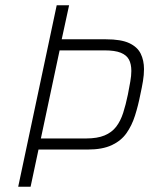

<svg xmlns="http://www.w3.org/2000/svg" viewBox="-20 -708 566 728"><path d="M49 0 195 -688H242L214 -559H382Q439 -559 470 -544.5Q501 -530 513.5 -504.5Q526 -479 526 -446Q526 -424 522 -400Q518 -376 512 -349Q504 -308 492 -270Q480 -232 459.5 -203Q439 -174 403.5 -157.5Q368 -141 313 -141H126L96 0ZM135 -183H306Q349 -183 376.5 -194.5Q404 -206 420.5 -227.5Q437 -249 447 -280Q457 -311 465 -350Q470 -376 474 -398.5Q478 -421 478 -439Q478 -465 469 -482Q460 -499 438 -508Q416 -517 376 -517H206Z"/></svg>

Font: Saira SemiCondensed ExtraLight
Style: Italic
Weight: 250
Width: 4
Italic angle: -12°
Designer: Hector Gatti with collaboration of the Omnibus-Type team
Foundry: Omnibus-Type
Version: Version 1.101